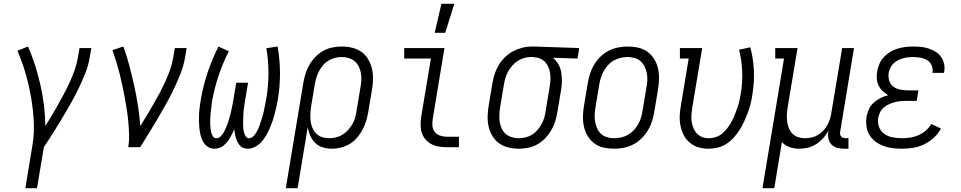

<svg xmlns="http://www.w3.org/2000/svg" viewBox="-20 -772 5040 1007"><path d="M113 215 150 -9Q161 -75 157 -139.5Q153 -204 142 -266.5Q131 -329 113.5 -389Q96 -449 71 -506L127 -528Q148 -480 164 -429.5Q180 -379 192 -326.5Q204 -274 210.5 -220.5Q217 -167 218 -111Q236 -140 253 -168.5Q270 -197 286.5 -226.5Q303 -256 318.5 -285.5Q334 -315 347.5 -345Q361 -375 372 -406Q383 -437 388 -468L397 -520H459L450 -468Q443 -426 426.5 -385.5Q410 -345 391 -305.5Q372 -266 350 -227.5Q328 -189 305 -150.5Q282 -112 258.5 -74.5Q235 -37 210 0L174 215Z M653 0Q658 -34 657 -67Q656 -100 653 -132.5Q650 -165 645 -197.5Q640 -230 634 -261.5Q628 -293 621.5 -324.5Q615 -356 607 -387Q599 -418 589.5 -449Q580 -480 570 -509L627 -528Q645 -479 658.5 -427.5Q672 -376 683.5 -324Q695 -272 703.5 -218.5Q712 -165 716 -111Q734 -140 751 -168.5Q768 -197 785 -226Q802 -255 817.5 -284.5Q833 -314 847 -344.5Q861 -375 872 -406Q883 -437 888 -468L897 -520H959L950 -468Q943 -427 927 -386Q911 -345 892 -305.5Q873 -266 851.5 -227.5Q830 -189 807.5 -151Q785 -113 762 -75Q739 -37 715 0Z M1105 8Q1085 8 1070 -2Q1055 -12 1046 -27.5Q1037 -43 1032.5 -61Q1028 -79 1026 -97.5Q1024 -116 1023.5 -134.5Q1023 -153 1024 -172.5Q1025 -192 1027.5 -211Q1030 -230 1033 -249Q1045 -320 1068.5 -390.5Q1092 -461 1126 -528L1180 -503Q1148 -440 1126 -373.5Q1104 -307 1092 -240Q1091 -230 1089.5 -219Q1088 -208 1087 -197.5Q1086 -187 1084.5 -176.5Q1083 -166 1083 -155.5Q1083 -145 1082.5 -134.5Q1082 -124 1083 -113.5Q1084 -103 1085 -93Q1086 -83 1089 -73.5Q1092 -64 1098 -55.5Q1104 -47 1115 -47Q1127 -47 1137 -56.5Q1147 -66 1153 -77Q1159 -88 1164 -99Q1169 -110 1173 -121.5Q1177 -133 1180.5 -144.5Q1184 -156 1187 -167.5Q1190 -179 1192.5 -190.5Q1195 -202 1197.5 -213.5Q1200 -225 1202 -236.5Q1204 -248 1206 -260L1219 -338H1281L1268 -260Q1266 -248 1264 -236.5Q1262 -225 1260.5 -213.5Q1259 -202 1257.5 -190.5Q1256 -179 1256 -167.5Q1256 -156 1255.5 -144.5Q1255 -133 1255 -121.5Q1255 -110 1256 -99Q1257 -88 1260 -77Q1263 -66 1269 -56.5Q1275 -47 1287 -47Q1298 -47 1308 -56.5Q1318 -66 1324 -76.5Q1330 -87 1335 -98Q1340 -109 1343.5 -120Q1347 -131 1350.5 -142.5Q1354 -154 1357.5 -165Q1361 -176 1363.5 -187.5Q1366 -199 1368 -210.5Q1370 -222 1372.5 -233.5Q1375 -245 1377 -256Q1388 -323 1388 -389.5Q1388 -456 1377 -519L1436 -528Q1448 -461 1448.5 -390.5Q1449 -320 1437 -249Q1434 -230 1429.5 -211Q1425 -192 1420 -172.5Q1415 -153 1408.5 -134.5Q1402 -116 1394 -97.5Q1386 -79 1375.5 -61Q1365 -43 1351 -27.5Q1337 -12 1318 -2Q1299 8 1279 8Q1267 8 1256.5 4Q1246 0 1238.5 -8.5Q1231 -17 1226 -27Q1221 -37 1217.5 -48Q1214 -59 1212 -70.5Q1210 -82 1209 -94Q1204 -82 1198 -70.5Q1192 -59 1185.5 -48Q1179 -37 1171 -27Q1163 -17 1152.5 -8.5Q1142 0 1129.5 4Q1117 8 1105 8Z M1479 215 1571 -338Q1575 -362 1582.5 -386Q1590 -410 1603 -432.5Q1616 -455 1634.5 -474Q1653 -493 1675.5 -505.5Q1698 -518 1723 -523Q1748 -528 1772 -528Q1801 -528 1827.5 -521.5Q1854 -515 1875.5 -500Q1897 -485 1910.5 -462Q1924 -439 1930.5 -413Q1937 -387 1936.5 -359Q1936 -331 1931 -302L1911 -182Q1907 -159 1900 -136Q1893 -113 1881 -91Q1869 -69 1852.5 -49.5Q1836 -30 1814 -17Q1792 -4 1768 2Q1744 8 1721 8Q1696 8 1673 1Q1650 -6 1633.5 -22Q1617 -38 1607.5 -59.5Q1598 -81 1594 -105L1541 215ZM1707 -47Q1724 -47 1742.5 -51.5Q1761 -56 1777 -66Q1793 -76 1806 -90.5Q1819 -105 1828.5 -121.5Q1838 -138 1843 -156Q1848 -174 1850 -191L1870 -311Q1874 -331 1875 -350Q1876 -369 1873 -387.5Q1870 -406 1862 -422.5Q1854 -439 1840.5 -450.5Q1827 -462 1809 -467.5Q1791 -473 1772 -473Q1754 -473 1736.5 -468.5Q1719 -464 1702.5 -454Q1686 -444 1673.5 -429Q1661 -414 1652.5 -397.5Q1644 -381 1639 -363.5Q1634 -346 1631 -329L1612 -215Q1609 -196 1608 -176.5Q1607 -157 1609 -138Q1611 -119 1618.5 -101.5Q1626 -84 1638.5 -71.5Q1651 -59 1669 -53Q1687 -47 1707 -47Z M2323 0Q2301 0 2280.5 -3.5Q2260 -7 2242 -16.5Q2224 -26 2211 -41.5Q2198 -57 2192 -76Q2186 -95 2186 -116.5Q2186 -138 2189 -159L2240 -465H2100V-520H2311L2250 -150Q2247 -132 2248 -113.5Q2249 -95 2259.5 -81Q2270 -67 2287 -61Q2304 -55 2322 -55H2387V0ZM2260 -600 2295 -752H2363L2315 -600Z M2701 8Q2672 8 2646 1.5Q2620 -5 2598.5 -20Q2577 -35 2563 -58Q2549 -81 2543 -107Q2537 -133 2537.5 -161Q2538 -189 2543 -218L2563 -338Q2567 -362 2575 -386Q2583 -410 2596.5 -432Q2610 -454 2629 -472.5Q2648 -491 2671 -503Q2694 -515 2718.5 -521.5Q2743 -528 2767 -528H2781L3018 -520L3009 -465L2880 -469Q2897 -455 2908 -436Q2919 -417 2923 -395Q2927 -373 2927 -349.5Q2927 -326 2923 -302L2903 -182Q2899 -158 2891.5 -134Q2884 -110 2870.5 -87.5Q2857 -65 2838.5 -46Q2820 -27 2797.5 -14.5Q2775 -2 2750 3Q2725 8 2701 8ZM2701 -47Q2719 -47 2737 -51.5Q2755 -56 2771 -66Q2787 -76 2799.5 -91Q2812 -106 2821 -122.5Q2830 -139 2835 -156.5Q2840 -174 2842 -191L2862 -311Q2865 -329 2866.5 -347Q2868 -365 2866 -382.5Q2864 -400 2858 -416Q2852 -432 2841 -444.5Q2830 -457 2814.5 -464Q2799 -471 2781 -472L2772 -473H2763Q2746 -473 2728 -467.5Q2710 -462 2694.5 -452Q2679 -442 2666.5 -427.5Q2654 -413 2645 -397Q2636 -381 2631 -363.5Q2626 -346 2623 -329L2603 -209Q2600 -189 2599 -170Q2598 -151 2601 -132.5Q2604 -114 2611.5 -97.5Q2619 -81 2632.5 -69.5Q2646 -58 2664 -52.5Q2682 -47 2701 -47Z M3202 8Q3173 8 3146 2Q3119 -4 3098 -19.5Q3077 -35 3063 -57.5Q3049 -80 3043 -106.5Q3037 -133 3037.5 -161Q3038 -189 3043 -218L3063 -338Q3067 -362 3075 -386.5Q3083 -411 3096.5 -433.5Q3110 -456 3129.5 -475Q3149 -494 3172.5 -506Q3196 -518 3221.5 -523Q3247 -528 3271 -528Q3300 -528 3327 -522Q3354 -516 3375.5 -500.5Q3397 -485 3411 -462.5Q3425 -440 3431 -413.5Q3437 -387 3436.5 -359Q3436 -331 3431 -302L3411 -182Q3407 -158 3399 -133.5Q3391 -109 3377 -86.5Q3363 -64 3343.5 -45Q3324 -26 3300.5 -14Q3277 -2 3251.5 3Q3226 8 3202 8ZM3202 -47Q3220 -47 3239 -51.5Q3258 -56 3274.5 -65.5Q3291 -75 3304.5 -89.5Q3318 -104 3327.5 -121Q3337 -138 3342 -155.5Q3347 -173 3350 -191L3370 -311Q3374 -331 3375 -350Q3376 -369 3372.5 -387.5Q3369 -406 3361 -422.5Q3353 -439 3339.5 -451Q3326 -463 3308 -468Q3290 -473 3271 -473Q3253 -473 3234.5 -468.5Q3216 -464 3199 -454.5Q3182 -445 3169 -430.5Q3156 -416 3146.5 -399Q3137 -382 3131.5 -364.5Q3126 -347 3123 -329L3103 -209Q3100 -189 3099 -170Q3098 -151 3101.5 -132.5Q3105 -114 3112.5 -97.5Q3120 -81 3133.5 -69Q3147 -57 3165 -52Q3183 -47 3202 -47Z M3696 8Q3669 8 3643.5 0.5Q3618 -7 3598.5 -23Q3579 -39 3567 -61.5Q3555 -84 3549.5 -110Q3544 -136 3545 -163Q3546 -190 3551 -218L3592 -465H3546V-520H3663L3611 -209Q3608 -190 3606.5 -171.5Q3605 -153 3607.5 -135.5Q3610 -118 3616.5 -101.5Q3623 -85 3634.5 -72.5Q3646 -60 3662 -53.5Q3678 -47 3697 -47Q3716 -47 3735.5 -53.5Q3755 -60 3770 -73.5Q3785 -87 3797.5 -103.5Q3810 -120 3819 -137.5Q3828 -155 3835 -173.5Q3842 -192 3848.5 -210.5Q3855 -229 3859 -247.5Q3863 -266 3866 -285Q3875 -343 3872.5 -400Q3870 -457 3856 -511L3915 -524Q3931 -466 3934 -403Q3937 -340 3926 -276Q3923 -253 3917 -229Q3911 -205 3902.5 -182Q3894 -159 3883.5 -136Q3873 -113 3859.5 -91.5Q3846 -70 3829 -51Q3812 -32 3790.5 -18Q3769 -4 3744.5 2Q3720 8 3696 8Z M3979 215 4092 -465H4046V-520H4163L4111 -209Q4108 -190 4107 -171Q4106 -152 4108.5 -134Q4111 -116 4117.5 -99.5Q4124 -83 4136.5 -70.5Q4149 -58 4166.5 -52.5Q4184 -47 4202 -47Q4219 -47 4237 -51Q4255 -55 4270.5 -64.5Q4286 -74 4299 -88Q4312 -102 4320.5 -118Q4329 -134 4334 -151Q4339 -168 4341 -185L4397 -520H4459L4387 -84Q4385 -76 4386 -69Q4387 -62 4391 -57Q4395 -52 4402 -49.5Q4409 -47 4416 -47H4430V8H4407Q4388 8 4370 3Q4352 -2 4340 -15Q4328 -28 4324.5 -46.5Q4321 -65 4325 -84V-86Q4313 -65 4297 -47Q4281 -29 4260.5 -16Q4240 -3 4217 2.5Q4194 8 4171 8Q4145 8 4121 -0.5Q4097 -9 4081 -27L4041 215Z M4712 8Q4686 8 4661 5Q4636 2 4613.5 -6.5Q4591 -15 4571.5 -29.5Q4552 -44 4540 -64.5Q4528 -85 4524.5 -110Q4521 -135 4525 -161Q4529 -181 4538 -200.5Q4547 -220 4563.5 -234.5Q4580 -249 4599.5 -258.5Q4619 -268 4639 -273Q4622 -282 4609 -294.5Q4596 -307 4588 -323.5Q4580 -340 4578.5 -359.5Q4577 -379 4581 -399Q4584 -419 4593 -438.5Q4602 -458 4616.5 -473.5Q4631 -489 4649.5 -500Q4668 -511 4688 -517Q4708 -523 4728.5 -525.5Q4749 -528 4769 -528Q4790 -528 4810.5 -526Q4831 -524 4850.5 -517.5Q4870 -511 4887 -500.5Q4904 -490 4915.5 -474Q4927 -458 4931.5 -437.5Q4936 -417 4932 -396L4931 -390H4870L4871 -393Q4874 -413 4866 -430Q4858 -447 4842.5 -456.5Q4827 -466 4807.5 -469.5Q4788 -473 4769 -473Q4755 -473 4742 -471.5Q4729 -470 4715.5 -466Q4702 -462 4689 -455.5Q4676 -449 4666 -439Q4656 -429 4649.5 -416Q4643 -403 4641 -390Q4638 -368 4644 -348.5Q4650 -329 4665.5 -317.5Q4681 -306 4701.5 -302Q4722 -298 4743 -298H4797L4788 -243H4734Q4719 -243 4703.5 -241.5Q4688 -240 4673 -236Q4658 -232 4643 -225.5Q4628 -219 4615.5 -208.5Q4603 -198 4596 -183.5Q4589 -169 4586 -154Q4582 -128 4590.5 -105.5Q4599 -83 4618.5 -69.5Q4638 -56 4662.5 -51.5Q4687 -47 4712 -47Q4733 -47 4755 -50.5Q4777 -54 4797.5 -63Q4818 -72 4836 -87.5Q4854 -103 4864 -122L4915 -98Q4902 -72 4878 -50Q4854 -28 4827 -15Q4800 -2 4770.5 3Q4741 8 4712 8Z"/></svg>

Font: Iosevka Curly Slab Light
Style: Italic
Weight: 300
Italic angle: -9°
Monospace: yes
Designer: Belleve Invis
Foundry: Belleve Invis
Version: Version 22.1.2; ttfautohint (v1.8.4)